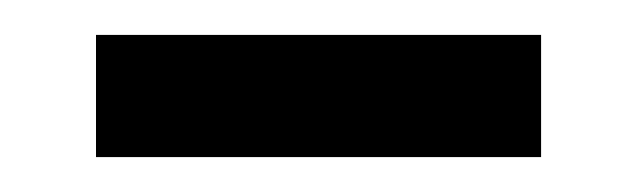

<svg xmlns="http://www.w3.org/2000/svg" viewBox="-20 -695 365 110"><path d="M35 -605V-675H290V-605Z"/></svg>

Font: Share Tech
Style: Regular
Weight: 400
Designer: Ralph du Carrois
Foundry: Carrois Type Design
Version: Version 1.100